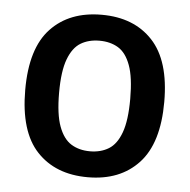

<svg xmlns="http://www.w3.org/2000/svg" viewBox="-40 -788 525 531"><g transform="rotate(5 222.0 -522.5)"><path d="M222 -297Q132.5 -297 80.8 -352Q29 -407 29 -523Q29 -638.5 80.8 -693.2Q132.5 -748 222 -748Q311.5 -748 363.2 -692.8Q415 -637.5 415 -523Q415 -408 363.2 -352.5Q311.5 -297 222 -297ZM222 -369Q252 -369 274 -382.5Q296 -396 308.2 -429.5Q320.5 -463 320.5 -523Q320.5 -583 308.2 -616.2Q296 -649.5 274 -662.8Q252 -676 222 -676Q192 -676 170 -662.8Q148 -649.5 135.5 -616.2Q123 -583 123 -523Q123 -463 135.5 -429.5Q148 -396 170 -382.5Q192 -369 222 -369Z"/></g></svg>

Font: Encode Sans SemiCondensed SemiCondensed Medium
Style: Regular
Weight: 500
Width: 4
Designer: Multiple Designers
Foundry: Impallari Type
Version: Version 3.000; ttfautohint (v1.8.3) -l 8 -r 50 -G 200 -x 14 